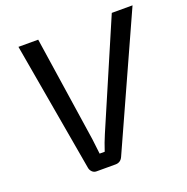

<svg xmlns="http://www.w3.org/2000/svg" viewBox="-124 -806 898 922"><g transform="rotate(-20 325.0 -345.0)"><path d="M650 -690 350 -26Q339 0 312 0H215Q202 0 193 -9Q184 -18 182 -30L67 -690H168L249 -151Q258 -78 258 -75H284Q298 -118 314 -155L544 -690Z"/></g></svg>

Font: Exo 2.0 Medium
Style: Italic
Weight: 500
Italic angle: -8°
Designer: Natanael Gama
Version: Version 1.001;PS 001.001;hotconv 1.0.70;makeotf.lib2.5.58329